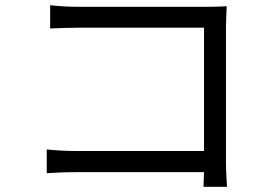

<svg xmlns="http://www.w3.org/2000/svg" viewBox="-20 -706 1040 735"><path d="M159 -134V-43C186 -45 231 -47 272 -47H761L759 9H849C848 -7 845 -52 845 -88V-604C845 -628 847 -659 848 -682C828 -681 798 -680 774 -680H281C249 -680 205 -682 172 -686V-597C195 -598 245 -600 282 -600H761V-128H270C228 -128 185 -131 159 -134Z"/></svg>

Font: Source Han Sans JP
Style: Regular
Weight: 400
Designer: Ryoko NISHIZUKA 西塚涼子 (kana, bopomofo & ideographs); Paul D. Hunt (Latin, Greek & Cyrillic); Sandoll Communications 산돌커뮤니
Foundry: Adobe
Version: Version 2.004;hotconv 1.0.118;makeotfexe 2.5.65603